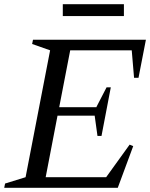

<svg xmlns="http://www.w3.org/2000/svg" viewBox="-36 -888 710 908"><path d="M-16 0 -12 -20 85 -50 201 -650 116 -680 120 -700H654L619 -520H598L587 -650H296L244 -381H420L421 -384L468 -475H488L444 -245H425L412 -339V-341H236L180 -50H466L577 -204L594 -197L521 0ZM261 -812V-868H550V-812Z"/></svg>

Font: Wittgenstein-Italic Regular
Style: Italic
Weight: 400
Italic angle: -11°
Designer: Jörg Drees
Foundry: Jörg Drees
Version: Version 1.000; ttfautohint (v1.8.4.7-5d5b)